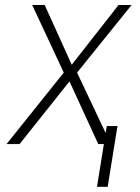

<svg xmlns="http://www.w3.org/2000/svg" viewBox="-20 -565 551 753"><path d="M155.2 -545.5 261.4 -311.1 445 -545.5H496.1L282.3 -280.2L414.8 0H365.4L252.5 -245.7L56.8 0H5.7L230.1 -280.2L106.2 -545.5ZM440.7 -70.7 402.3 167.6H360.4L398.8 -70.7Z"/></svg>

Font: Inter UI Extra Light
Style: Italic
Weight: 200
Italic angle: -9.39999°
Designer: Rasmus Andersson
Foundry: rsms
Version: 3.2;8d6f07862